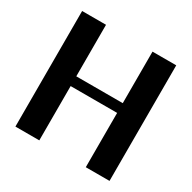

<svg xmlns="http://www.w3.org/2000/svg" viewBox="-158 -867 1022 1023"><g transform="rotate(30 353.0 -355.5)"><path d="M63 0H210V-334H496V0H642V-711H496V-394H210V-711H63Z"/></g></svg>

Font: Aerodynamic
Style: Regular
Weight: 500
Designer: Google
Version: Version 2.000980; 2014